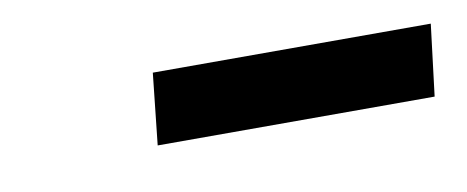

<svg xmlns="http://www.w3.org/2000/svg" viewBox="-26 -737 448 184"><g transform="rotate(-10 198.0 -645.0)"><path d="M125.5 -680.5H396L387.5 -611H118Z"/></g></svg>

Font: Lato Semibold
Style: Italic
Weight: 600
Italic angle: -7°
Designer: Lukasz Dziedzic
Foundry: tyPoland Lukasz Dziedzic
Version: Version 2.006; 2014-01-15